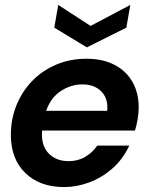

<svg xmlns="http://www.w3.org/2000/svg" viewBox="-20 -746 596 778"><path d="M240 12Q141 12 82.5 -45Q24 -102 24 -199Q24 -263 46.5 -319Q69 -375 110 -417.5Q151 -460 207.5 -484Q264 -508 331 -508Q396 -508 443.5 -483.5Q491 -459 516.5 -414.5Q542 -370 542 -311Q542 -287 537.5 -261.5Q533 -236 527 -217H151Q150 -213 150 -209Q150 -205 150 -200Q150 -150 180 -121.5Q210 -93 258 -93Q296 -93 325.5 -110.5Q355 -128 374 -156H504Q477 -99 434 -62Q391 -25 340.5 -6.5Q290 12 240 12ZM167 -297H414Q415 -301 415 -304Q415 -307 415 -308Q416 -352 388 -378Q360 -404 314 -404Q268 -404 227 -377.5Q186 -351 167 -297ZM332 -554 200 -634 216 -726 347 -641 508 -726 492 -634Z"/></svg>

Font: Rethink Sans
Style: Bold Italic
Weight: 700
Italic angle: -10°
Designer: The Rethink Sans project authors (Hans Thiessen). DM Sans designed by Colophon Foundry.
Foundry: Rethink Communications LLC
Version: Version 1.001